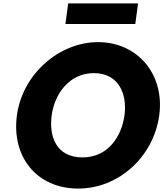

<svg xmlns="http://www.w3.org/2000/svg" viewBox="-20 -1086 954 1121"><path d="M378.1 -1066 361.9 -946H769.9L786.1 -1066ZM78.8 -413C46.3 -172 193 15 437 15C674 15 877.3 -172 909.8 -413C942.4 -654 781.6 -840 552.6 -840C325.6 -840 111.4 -654 78.8 -413ZM281.8 -413C298.5 -536 383.1 -659 528.1 -659C674.1 -659 723.5 -536 706.8 -413C690.2 -290 611.6 -167 461.6 -167C307.6 -167 265.2 -290 281.8 -413Z"/></svg>

Font: Hussar Techniczny
Style: Bold 
Weight: 700
Foundry: Cannot Into Space Fonts
Version: Version 0.77